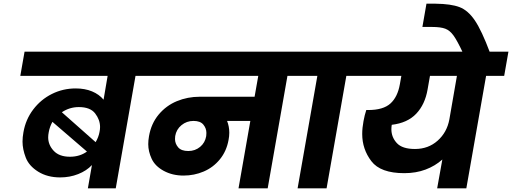

<svg xmlns="http://www.w3.org/2000/svg" viewBox="-20 -1020 2774 1040"><path d="M835 -740 812 -609H714L607 0H456L478 -126Q449 -95 403.5 -77Q358 -59 306 -59Q237 -59 187 -90Q137 -121 119.5 -166.5Q102 -212 102 -253Q102 -277 107 -304Q119 -373 160 -427Q201 -481 261 -511Q321 -541 390 -541Q440 -541 478.5 -525Q517 -509 541 -480L563 -609H90L113 -740ZM407 -440Q357 -440 315 -412L498 -250Q514 -277 519 -305Q522 -319 522 -332Q522 -371 495.5 -405.5Q469 -440 407 -440ZM244 -304Q241 -289 241 -276Q241 -235 271 -203Q301 -171 359 -171Q412 -171 451 -199L264 -360Q249 -333 244 -304Z M1635 -609H1537L1430 0H1272L1336 -365H1210Q1222 -335 1222 -301Q1222 -282 1218 -262Q1207 -201 1171 -157Q1135 -113 1083.5 -91Q1032 -69 974 -69Q914 -69 867 -94.5Q820 -120 801.5 -160Q783 -200 783 -239Q783 -259 787 -282Q799 -351 839.5 -399.5Q880 -448 938 -472Q996 -496 1062 -496H1359L1379 -609H778L801 -740H1658ZM1000 -202Q1037 -202 1064 -224.5Q1091 -247 1097 -283Q1098 -292 1098 -300Q1098 -325 1081.5 -345Q1065 -365 1028 -365Q991 -365 963 -342Q935 -319 929 -283Q928 -275 928 -267Q928 -242 945 -222Q962 -202 1000 -202Z M1592 0 1699 -609H1601L1624 -740H1977L1954 -609H1856L1749 0Z M2711 -609H2613L2506 0H2348L2376 -156Q2337 -121 2285 -101.5Q2233 -82 2170 -82Q2041 -82 1991.5 -147Q1942 -212 1942 -294Q1942 -327 1949 -364Q1955 -397 1964 -424H1974Q2056 -424 2095 -459.5Q2134 -495 2146 -564L2154 -609H1920L1943 -740H2734ZM2455 -609H2309L2296 -535Q2282 -454 2234.5 -404Q2187 -354 2102 -344Q2100 -331 2100 -320Q2100 -277 2129.5 -245Q2159 -213 2228 -213Q2300 -213 2350.5 -258Q2401 -303 2414 -373Z M2487 -735Q2457 -799 2437 -827Q2417 -855 2392 -864.5Q2367 -874 2320 -874H2268L2290 -1000H2339Q2423 -999 2469 -981.5Q2515 -964 2552 -909.5Q2589 -855 2634 -735Z"/></svg>

Font: Fz Poppins
Style: Bold Italic
Weight: 700
Italic angle: -10°
Designer: Ninad Kale (Devanagari), Jonny Pinhorn (Latin)
Foundry: Indian Type Foundry
Version: Vit hóa bi Vntype.Com & FontZin.Com